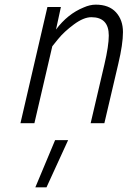

<svg xmlns="http://www.w3.org/2000/svg" viewBox="-20 -530 549 826"><path d="M392 -510Q449 -510 479 -477Q509 -444 509 -392Q509 -340 489 -256L429 0H370L429 -252Q448 -333 448 -377Q448 -456 373 -456Q340 -456 298 -425Q256 -394 230 -362L205 -331L128 0H68L184 -500H242L221 -403Q271 -470 340 -498Q367 -510 392 -510ZM132 276 217 73H273L180 276Z"/></svg>

Font: Titillium Web Light
Style: Italic
Weight: 300
Italic angle: -13°
Version: Version 1.002;PS 57.000;hotconv 1.0.70;makeotf.lib2.5.55311